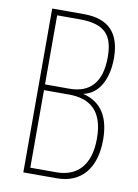

<svg xmlns="http://www.w3.org/2000/svg" viewBox="-82 -769 594 824"><g transform="rotate(10 215.0 -357.0)"><path d="M217 -714H78V0H224C332 0 391 -75 391 -197C391 -293 355 -356 274 -376V-377C339 -390 376 -458 376 -550C376 -659 324 -714 217 -714ZM210 -388H104V-689H203C313 -689 349 -644 349 -550C349 -441 301 -388 210 -388ZM104 -363H213C301 -363 364 -322 364 -198C364 -81 308 -25 217 -25H104Z"/></g></svg>

Font: Noto Sans Myanmar ExtraCondensed Thin
Style: Regular
Weight: 100
Width: 2
Designer: Monotype Design Team
Foundry: Monotype Imaging Inc.
Version: Version 2.107